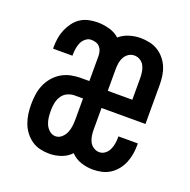

<svg xmlns="http://www.w3.org/2000/svg" viewBox="-101 -627 728 735"><g transform="rotate(20 262.5 -260.0)"><path d="M173 8Q154 8 135 3.5Q116 -1 100.5 -12Q85 -23 73.5 -38.5Q62 -54 55.5 -72Q49 -90 46.5 -108.5Q44 -127 44 -146Q44 -167 47 -187.5Q50 -208 58 -226.5Q66 -245 79.5 -261Q93 -277 111 -287.5Q129 -298 149 -302Q169 -306 189 -306H223V-407Q223 -417 220.5 -426.5Q218 -436 211.5 -443.5Q205 -451 195.5 -454Q186 -457 176 -457Q164 -457 153.5 -448.5Q143 -440 138 -428.5Q133 -417 131 -404.5Q129 -392 129 -379V-375H50V-383Q50 -401 53 -419Q56 -437 63 -453.5Q70 -470 81 -485Q92 -500 107 -510Q122 -520 140 -524Q158 -528 176 -528Q200 -528 224 -521.5Q248 -515 266 -499Q283 -514 306 -521Q329 -528 352 -528Q370 -528 388.5 -524Q407 -520 422.5 -510.5Q438 -501 450 -486.5Q462 -472 469 -455Q476 -438 478.5 -420Q481 -402 481 -383V-225H302V-137Q302 -124 304 -111.5Q306 -99 311.5 -88Q317 -77 328 -70Q339 -63 351 -63Q364 -63 374.5 -71Q385 -79 390.5 -91Q396 -103 398 -115.5Q400 -128 400 -141V-145H479V-137Q479 -119 476 -101Q473 -83 466 -66Q459 -49 447.5 -34.5Q436 -20 420.5 -10Q405 0 387 4Q369 8 351 8Q326 8 302 0Q278 -8 261 -26Q244 -8 220.5 0Q197 8 173 8ZM302 -295H402V-383Q402 -396 400 -408.5Q398 -421 392.5 -432Q387 -443 376 -450Q365 -457 352 -457Q339 -457 328.5 -450Q318 -443 312 -432Q306 -421 304 -408.5Q302 -396 302 -383ZM173 -63Q187 -63 198 -73Q209 -83 214.5 -96.5Q220 -110 221.5 -124.5Q223 -139 223 -153V-235H189Q174 -235 160 -228.5Q146 -222 137.5 -209Q129 -196 126 -181Q123 -166 123 -150Q123 -136 124.5 -122Q126 -108 131.5 -95Q137 -82 148 -72.5Q159 -63 173 -63Z"/></g></svg>

Font: Iosevka Pride
Style: Regular
Weight: 400
Monospace: yes
Designer: Belleve Invis
Foundry: Belleve Invis
Version: Version 30.3.1; ttfautohint (v1.8.4)